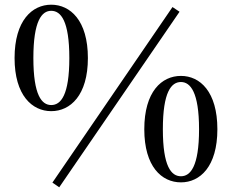

<svg xmlns="http://www.w3.org/2000/svg" viewBox="-20 -766 988 817"><path d="M198 -293C279 -293 354 -360 354 -519C354 -679 279 -746 198 -746C117 -746 42 -679 42 -519C42 -360 117 -293 198 -293ZM198 -319C158 -319 122 -360 122 -519C122 -678 158 -720 198 -720C239 -720 275 -677 275 -519C275 -361 239 -319 198 -319ZM750 10C831 10 905 -57 905 -216C905 -376 831 -443 750 -443C668 -443 594 -376 594 -216C594 -57 668 10 750 10ZM750 -16C709 -16 673 -57 673 -216C673 -375 709 -417 750 -417C790 -417 827 -374 827 -216C827 -57 790 -16 750 -16ZM232 31 744 -716 714 -736 203 11Z"/></svg>

Font: Noto Serif CJK SC SemiBold
Style: Regular
Weight: 600
Designer: Ryoko NISHIZUKA 西塚涼子 (kana & ideographs); Frank Grießhammer (Latin, Greek & Cyrillic); Wenlong ZHANG 张文龙 (bopomofo); San
Foundry: Adobe
Version: Version 2.001;hotconv 1.1.0;makeotfexe 2.6.0